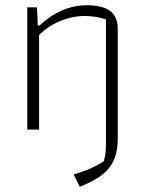

<svg xmlns="http://www.w3.org/2000/svg" viewBox="-20 -494 550 732"><path d="M261 171Q334 150 376 120Q384 93 384 51V-420Q346 -433 303 -433Q254 -433 207.5 -413Q161 -393 129 -360V0H84V-466H121L124 -397H131Q214 -474 312 -474Q370 -474 399.5 -452.5Q429 -431 429 -383V36Q429 104 396.5 145.5Q364 187 284 218Z"/></svg>

Font: Athiti Light
Style: Regular
Weight: 300
Designer: CadsonDemak Team
Foundry: CadsonDemak
Version: Version 1.033